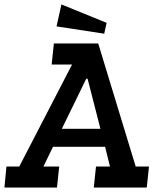

<svg xmlns="http://www.w3.org/2000/svg" viewBox="-39 -846 709 866"><path d="M-10 -95H48L286 -555H194L204 -650H404L573 -95H633L623 0H384L394 -95H457L435 -184H200L157 -95H228L218 0H-19ZM350 -491 240 -265H414L356 -491ZM216 -727 238 -826 442 -743 431 -694Z"/></svg>

Font: Zilla Slab SemiBold
Style: Regular
Weight: 600
Designer: Typotheque.com
Foundry: Typotheque type foundry
Version: Version 1.0; 2017